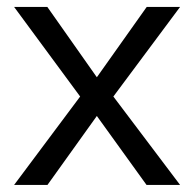

<svg xmlns="http://www.w3.org/2000/svg" viewBox="-20 -525 551 545"><path d="M396.5 -505.4H491.2L301.8 -251L491.2 0H396L254.9 -195.8L114.7 0H20L207.5 -251L20 -505.4H114.3L254.9 -305.7Z"/></svg>

Font: Estedad-FD Regular
Style: FD-Regular
Weight: 400
Designer: Amin Abedi
Version: Version 7.3